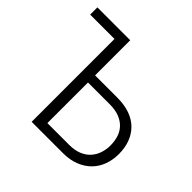

<svg xmlns="http://www.w3.org/2000/svg" viewBox="-173 -890 1070 1070"><g transform="rotate(45 361.5 -355.0)"><path d="M210 0V-653H18V-710H277V-433H451Q509 -433 552 -417.5Q595 -402 623.5 -373Q652 -344 666.5 -304.5Q681 -265 681 -217Q681 -172 667 -132.5Q653 -93 624.5 -63.5Q596 -34 554 -17Q512 0 456 0ZM277 -57H449Q492 -57 523.5 -70Q555 -83 575 -105.5Q595 -128 604.5 -157Q614 -186 614 -217Q614 -248 606 -276.5Q598 -305 578.5 -327.5Q559 -350 527 -363.5Q495 -377 446 -377H277Z"/></g></svg>

Font: Rising Sun Light
Style: Regular
Weight: 300
Designer: Matt McInerney, Pablo Impallari, Rodrigo Fuenzalida (Raleway font), Stephen Hutchings (Greek), Cristiano Sobral (main ch
Foundry: The Rising Sun Project Authors
Version: Version 4.327; ttfautohint (v1.8.4.7-5d5b-dirty)